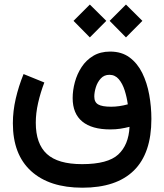

<svg xmlns="http://www.w3.org/2000/svg" viewBox="-20 -623 742 867"><path d="M475.1 -528.8 548.8 -602.5 623 -528.8 548.8 -454.1ZM312 -528.8 385.7 -602.5 460 -528.8 385.7 -454.1ZM180.2 -250.5Q162.6 -204.6 152.1 -158.2Q141.6 -111.8 141.6 -68.8Q141.6 26.4 191.7 72.3Q241.7 118.2 350.6 118.2Q466.8 118.2 513.9 74.7Q561 31.2 564.9 -50.3Q543.5 -44.9 522.9 -41.7Q502.4 -38.6 477.5 -38.6Q395 -38.6 351.6 -74.2Q308.1 -109.9 308.1 -180.2Q308.1 -215.3 318.1 -252.2Q328.1 -289.1 348.6 -320.3Q369.1 -351.6 401.1 -370.8Q433.1 -390.1 477.5 -390.1Q529.3 -390.1 564.9 -363.8Q600.6 -337.4 622.3 -293.5Q644 -249.5 653.8 -195.3Q663.6 -141.1 663.6 -85.9Q663.6 69.3 584.5 147Q505.4 224.6 352.1 224.6Q203.1 224.6 120.6 149.7Q38.1 74.7 38.1 -66.4Q38.1 -121.1 51 -177.2Q64 -233.4 86.4 -288.6ZM557.1 -151.9Q552.7 -184.1 543 -214.8Q533.2 -245.6 516.4 -265.4Q499.5 -285.2 474.1 -285.2Q450.2 -285.2 435.1 -268.6Q419.9 -252 412.8 -229Q405.8 -206.1 405.8 -187Q405.8 -161.6 423.3 -151.4Q440.9 -141.1 481.9 -141.1Q518.1 -141.1 557.1 -151.9Z"/></svg>

Font: Vazir Medium FD-WOL-UI
Style: Medium-FD-WOL-UI
Weight: 500
Designer: Saber Rastikerdar
Foundry: Saber Rastikerdar
Version: Version 30.0.0